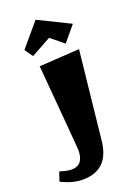

<svg xmlns="http://www.w3.org/2000/svg" viewBox="-179 -972 771 1067"><g transform="rotate(-20 206.5 -438.5)"><path d="M119 24Q58 24 -8 -10L10 -64Q54 -50 79 -50Q151 -50 151 -140Q151 -154 108 -650L346 -665L290 -141Q272 24 119 24ZM59 -764 175 -901 362 -809 287 -719 211 -781 93 -716Z"/></g></svg>

Font: Joti One
Style: Regular
Weight: 400
Designer: Eduardo Rodriguez Tunni
Foundry: Eduardo Rodriguez Tunni
Version: Version 1.001